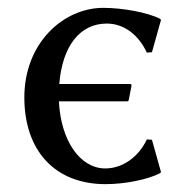

<svg xmlns="http://www.w3.org/2000/svg" viewBox="-20 -459 474 489"><path d="M130 -201H304C306 -201 307 -201 308 -205L315 -241C315 -244 314 -245 311 -245H131C139 -344 185 -399 252 -399C296 -399 333 -370 354 -325L367 -326L390 -408L388 -411C357 -427 293 -439 243 -439C142 -439 42 -350 42 -211C42 -75 120 10 249 10C299 10 357 -2 388 -18L390 -21L367 -103L354 -104C333 -59 292 -30 248 -30C185 -30 135 -99 130 -201Z"/></svg>

Font: Libertinus Sans
Style: Regular
Weight: 400
Designer: Philipp H. Poll, Khaled Hosny
Foundry: Caleb Maclennan
Version: Version 7.050;RELEASE